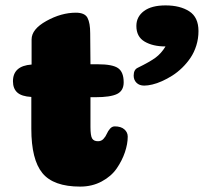

<svg xmlns="http://www.w3.org/2000/svg" viewBox="-20 -691 779 711"><path d="M96 -214V-332Q60 -334 44 -348.5Q28 -363 28 -390Q28 -447 97 -452V-545Q97 -583 152 -613.5Q207 -644 261 -644Q294 -644 304 -625Q314 -606 314 -568L315 -453H342Q397 -453 417.5 -438.5Q438 -424 438 -386Q438 -355 413.5 -343Q389 -331 333 -331H315V-221Q315 -189 321 -178.5Q327 -168 343 -168Q355 -168 363 -176.5Q371 -185 375.5 -195.5Q380 -206 387.5 -214.5Q395 -223 405 -223Q428 -223 440.5 -212Q453 -201 453 -185Q453 -158 442.5 -127Q432 -96 412 -67Q392 -38 356.5 -19Q321 0 277 0Q178 0 137 -50Q96 -100 96 -214ZM485 -595Q485 -629 513 -650Q541 -671 593 -671Q647 -671 681 -649Q715 -627 715 -576Q715 -548 707 -522.5Q699 -497 685.5 -477Q672 -457 654.5 -440Q637 -423 618 -411Q599 -399 580 -390.5Q561 -382 544 -378Q527 -374 514 -374Q496 -374 485.5 -384.5Q475 -395 475 -411Q475 -433 490 -440Q535 -462 556 -477.5Q577 -493 593 -519Q546 -519 515.5 -537Q485 -555 485 -595Z"/></svg>

Font: Coiny
Style: Regular
Weight: 400
Version: Version 001.001